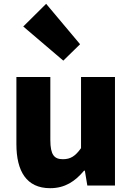

<svg xmlns="http://www.w3.org/2000/svg" viewBox="-20 -973 694 1007"><path d="M243 14C321 14 374 -22 421 -78H425L438 0H583V-569H405V-196C375 -154 350 -138 310 -138C265 -138 244 -160 244 -239V-569H66V-217C66 -75 119 14 243 14ZM312 -655 400 -741 222 -953 102 -834Z"/></svg>

Font: Noto Sans CJK Black
Style: Bold
Weight: 900
Designer: Ryoko NISHIZUKA (kana & ideographs); Paul D. Hunt (Latin, Greek & Cyrillic); Wenlong ZHANG (bopomofo); Sandoll Communica
Foundry: Adobe Systems Incorporated
Version: Version 1.000;PS 1;hotconv 1.0.78;makeotf.lib2.5.61930